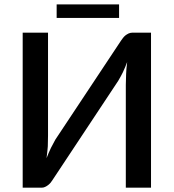

<svg xmlns="http://www.w3.org/2000/svg" viewBox="-20 -872 807 892"><path d="M594.2 -720.2H681.6V0H564.5V-478Q564.5 -501.5 565.9 -527.8Q566.4 -548.8 570.8 -584Q563 -562 550.8 -536.1Q543 -520 529.3 -496.6L224.6 -36.6Q222.2 -32.2 215.3 -23.4Q210.9 -18.1 203.6 -12.2Q195.8 -6.3 189 -3.4Q182.1 0 172.9 0H85.4V-720.2H203.1V-242.7Q203.1 -227.5 202.1 -192.4Q201.2 -177.2 196.3 -137.2Q205.1 -160.6 216.8 -185.1Q223.1 -198.2 237.3 -223.6L542.5 -683.6Q543.9 -686 551.8 -696.3Q557.1 -703.1 564 -708.5Q568.4 -711.9 578.1 -716.8Q586.9 -720.2 594.2 -720.2ZM243.2 -788.6V-851.6H533.2V-788.6Z"/></svg>

Font: Lato-SemiBold
Style: Regular
Weight: 500
Designer: Lukasz Dziedzic with Adam Twardoch and Botio Nikoltchev
Foundry: tyPoland Lukasz Dziedzic
Version: ""